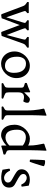

<svg xmlns="http://www.w3.org/2000/svg" viewBox="1286 -2138 862 3474"><g transform="rotate(90 1717.0 -401.0)"><path d="M310 0 250 9 236 0 97 -370Q86 -401 76.5 -414Q67 -427 54 -436Q41 -445 18 -462Q14 -465 16 -478Q18 -491 22 -491Q52 -491 63.5 -490.5Q75 -490 85 -490H148Q158 -490 169.5 -490.5Q181 -491 211 -491Q216 -491 217.5 -478Q219 -465 215 -462Q193 -445 185 -436Q177 -427 180 -414Q183 -401 194 -370L293 -84L382 -369Q392 -400 394 -413.5Q396 -427 386 -436Q376 -445 349 -462Q344 -465 346 -478Q348 -491 353 -491Q389 -491 403 -490.5Q417 -490 428 -490H495L343 -87ZM630 0 570 9 556 0 402 -410 435 -490H460Q469 -490 480.5 -490.5Q492 -491 522 -491Q527 -491 529 -478Q531 -465 526 -462Q504 -445 496.5 -436Q489 -427 492.5 -414Q496 -401 507 -370L613 -89L687 -368Q696 -400 697 -413.5Q698 -427 688 -436Q678 -445 651 -462Q646 -465 648 -478Q650 -491 655 -491Q691 -491 705 -490.5Q719 -490 730 -490H773Q783 -490 794.5 -490.5Q806 -491 836 -491Q841 -491 842.5 -478Q844 -465 840 -462Q818 -445 804.5 -436Q791 -427 782 -414Q773 -401 762 -370L665 -97Z M1134 10Q1068 10 1017.5 -22.5Q967 -55 939 -110Q911 -165 911 -232Q911 -289 932.5 -339.5Q954 -390 990.5 -428Q1027 -466 1073.5 -488Q1120 -510 1170 -510Q1237 -510 1287 -477.5Q1337 -445 1365 -390.5Q1393 -336 1393 -268Q1393 -210 1371 -159Q1349 -108 1312 -70.5Q1275 -33 1229 -11.5Q1183 10 1134 10ZM1172 -60Q1237 -60 1267.5 -105Q1298 -150 1298 -221Q1298 -329 1253.5 -384.5Q1209 -440 1132 -440Q1068 -440 1037 -395Q1006 -350 1006 -279Q1006 -171 1050.5 -115.5Q1095 -60 1172 -60Z M1594 0Q1579 0 1560.5 0.5Q1542 1 1494 1Q1487 1 1484 -12Q1481 -25 1488 -28Q1524 -46 1540.5 -55Q1557 -64 1561.5 -78.5Q1566 -93 1566 -125V-361Q1565 -379 1559.5 -388Q1554 -397 1537.5 -404Q1521 -411 1487 -420Q1482 -422 1480.5 -430Q1479 -438 1480.5 -446.5Q1482 -455 1485 -456Q1491 -458 1504 -462.5Q1517 -467 1531 -472Q1545 -477 1550 -478Q1594 -497 1611.5 -504Q1629 -511 1642 -516L1651 -509V-407Q1686 -441 1708 -464Q1730 -487 1746 -499Q1762 -511 1779.5 -511Q1797 -511 1824 -497Q1837 -490 1839 -472.5Q1841 -455 1836 -436Q1831 -417 1823 -403.5Q1815 -390 1809 -392Q1651 -440 1651 -304V-131Q1651 -106 1654.5 -91.5Q1658 -77 1668.5 -68.5Q1679 -60 1700.5 -51.5Q1722 -43 1759 -29Q1768 -26 1764.5 -12.5Q1761 1 1750 1Q1706 1 1681 0.5Q1656 0 1641.5 0Q1627 0 1613 0Z M1945 -760 1953 -772Q1982 -780 2009 -790.5Q2036 -801 2065 -812L2073 -804Q2070 -736 2067 -667Q2064 -598 2064 -530V-125Q2064 -93 2068.5 -78.5Q2073 -64 2090 -55Q2107 -46 2142 -28Q2149 -25 2146.5 -12Q2144 1 2136 1Q2088 1 2069.5 0.5Q2051 0 2036 0H2004Q1991 0 1974.5 0.5Q1958 1 1916 1Q1909 1 1907 -12Q1905 -25 1910 -28Q1942 -46 1956.5 -55Q1971 -64 1975 -78.5Q1979 -93 1979 -125V-435Q1979 -519 1973.5 -578.5Q1968 -638 1960.5 -681.5Q1953 -725 1945 -760Z M2237 -232Q2237 -292 2260 -343Q2283 -394 2320 -431.5Q2357 -469 2401.5 -490Q2446 -511 2488 -511Q2544 -511 2583.5 -493.5Q2623 -476 2642 -465L2617 -380Q2582 -409 2541.5 -423.5Q2501 -438 2463 -438Q2405 -438 2366 -400Q2327 -362 2327 -279Q2327 -180 2360.5 -124.5Q2394 -69 2472 -69Q2508 -69 2547 -89Q2586 -109 2623 -150L2662 -140Q2595 -60 2532 -25Q2469 10 2431 10Q2364 10 2321 -23Q2278 -56 2257.5 -111Q2237 -166 2237 -232ZM2579 -760 2587 -772Q2616 -780 2642.5 -790Q2669 -800 2698 -811L2707 -805Q2704 -736 2701 -667.5Q2698 -599 2698 -530V-135Q2699 -118 2703.5 -107.5Q2708 -97 2723 -89Q2738 -81 2770 -68Q2779 -64 2777 -49Q2775 -34 2769 -32Q2763 -31 2749.5 -27.5Q2736 -24 2722 -21Q2708 -18 2702 -16L2623 7L2613 0V-495Q2613 -578 2601.5 -642.5Q2590 -707 2579 -760Z M2910 -513Q2908 -508 2897 -507.5Q2886 -507 2876.5 -511Q2867 -515 2867 -521Q2868 -582 2870 -637Q2872 -692 2874.5 -730Q2877 -768 2878 -778Q2885 -785 2901 -786Q2917 -787 2935.5 -784Q2954 -781 2968.5 -774.5Q2983 -768 2987 -759Q2985 -749 2974.5 -712.5Q2964 -676 2947 -623.5Q2930 -571 2910 -513Z M3032 -135Q3031 -142 3039.5 -146.5Q3048 -151 3057.5 -152Q3067 -153 3069 -148Q3096 -90 3132.5 -66Q3169 -42 3203 -43.5Q3237 -45 3260 -65Q3283 -85 3283 -115Q3283 -143 3265.5 -160Q3248 -177 3215.5 -194.5Q3183 -212 3137 -239Q3116 -252 3094 -267Q3072 -282 3057.5 -304Q3043 -326 3043 -358Q3043 -408 3070 -442Q3097 -476 3139 -493Q3181 -510 3227 -510Q3259 -510 3288.5 -504Q3318 -498 3339 -490L3357 -367Q3358 -362 3348.5 -358.5Q3339 -355 3329 -355Q3319 -355 3317 -360Q3295 -410 3262 -432Q3229 -454 3198 -454Q3171 -454 3149.5 -437.5Q3128 -421 3128 -392Q3128 -357 3162.5 -330Q3197 -303 3266 -267Q3293 -253 3318 -238Q3343 -223 3358.5 -199.5Q3374 -176 3374 -137Q3374 -83 3346 -49.5Q3318 -16 3271 -2.5Q3224 11 3166.5 7.5Q3109 4 3051 -15Z"/></g></svg>

Font: Anvers
Style: Regular
Weight: 400
Designer: Ishtar van Looy
Version: Version 1.000